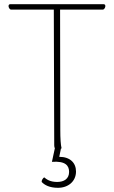

<svg xmlns="http://www.w3.org/2000/svg" viewBox="-20 -708 543 917"><path d="M475 -688H29C15 -688 21 -665 32 -662H237L239 -14C239 -8 240 -3 242 0L228 65C294 60 310 84 310 113C310 146 286 161 253 161C217 161 201 147 191 139C185 143 178 153 179 161C193 176 217 189 257 189C305 189 343 159 343 111C343 70 315 41 263 41L271 2C272 2 273 1 274 0C270 -16 268 -46 268 -87L267 -662H472C483 -665 489 -688 475 -688Z"/></svg>

Font: Arima Koshi Thin
Style: Regular
Weight: 250
Designer: Joana Correia and Natanael Gama
Foundry: NDISCOVER
Version: Version 1.019;PS 001.019;hotconv 1.0.88;makeotf.lib2.5.64775